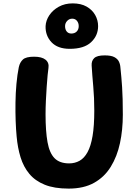

<svg xmlns="http://www.w3.org/2000/svg" viewBox="-20 -1102 801 1130"><path d="M90.8 -707.3Q97.1 -735.2 114.9 -751.8Q132.8 -768.3 180.7 -768.3Q226.3 -768.3 248.2 -750.5Q270 -732.7 265.2 -701.6Q263 -689.3 260.3 -659.9Q257.6 -630.6 254.8 -591.3Q252.1 -552 250.1 -509.8Q248.1 -467.6 248.1 -429.4Q248.1 -329.4 259.7 -265.3Q271.2 -201.2 301.2 -170.8Q331.2 -140.4 386.9 -140.4Q420.9 -140.4 448.4 -155.8Q475.9 -171.2 495.3 -206.6Q514.7 -241.9 524.8 -301.7Q534.9 -361.4 534.9 -451Q534.9 -527 528.9 -592.7Q522.9 -658.4 519.4 -716.1Q517.7 -744.2 534.6 -760.1Q551.4 -776 595.3 -776Q633.4 -776.2 652.8 -765.9Q672.1 -755.7 679.9 -739.4Q687.7 -723.1 688.7 -704.1Q691.7 -675.1 694.2 -647.4Q696.7 -619.7 698.7 -588.4Q700.7 -557.2 701.8 -518.1Q702.9 -479 702.9 -427Q702.9 -338 686.1 -259.5Q669.2 -181 631.9 -120.5Q594.6 -60 533.7 -26Q472.9 8 383.9 8Q299.7 8 243.3 -14.8Q186.9 -37.6 152.6 -78.9Q118.2 -120.3 101 -176.3Q83.8 -232.3 77.9 -299Q74.1 -338 72.2 -389.4Q70.3 -440.9 71.1 -497.6Q71.8 -554.2 76.8 -608.7Q81.8 -663.1 90.8 -707.3ZM390.3 -814.6Q319.9 -814.6 283.2 -853.3Q246.6 -892.1 248.3 -948.3Q249.9 -981.2 269.9 -1011.7Q290 -1042.2 325.7 -1062.2Q361.4 -1082.1 407.7 -1082.1Q456.4 -1082.1 489.7 -1063.2Q522.9 -1044.2 540.2 -1013.6Q557.4 -983 557.4 -948.3Q557.4 -892.3 515.9 -853.4Q474.4 -814.6 390.3 -814.6ZM399.7 -904.6Q419.6 -904.6 431.4 -916.5Q443.3 -928.4 443.3 -948.3Q443.3 -966.8 432.9 -979.4Q422.6 -992.1 404.9 -992.1Q387.8 -992.1 375.4 -979.1Q363 -966 363 -948.3Q363 -928.4 372.8 -916.5Q382.6 -904.6 399.7 -904.6Z"/></svg>

Font: Playpen Sans Hebrew
Style: Regular
Weight: 400
Designer: Tom Grace, Laura Meseguer, Veronika Burian, José Scaglione
Foundry: TypeTogether
Version: Version 2.000